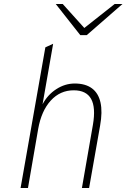

<svg xmlns="http://www.w3.org/2000/svg" viewBox="-20 -941 633 961"><path d="M83 0 207 -704 246 -722 193 -419Q218 -466.5 261.8 -494.8Q305.5 -523 354 -523Q407.5 -523 440 -499Q472.5 -475 483 -428Q493.5 -381 481 -312L426 0H390L445 -316Q460 -403 436 -446Q412 -489 349 -489Q281 -489 234 -437.5Q187 -386 171 -295L120 0ZM382 -765 259 -921H294L402 -801L554 -921H593L414 -765Z"/></svg>

Font: Overpass Thin
Style: Italic
Weight: 250
Italic angle: -10°
Designer: Delve Withrington, Dave Bailey, Thomas Jockin
Foundry: Delve Fonts LLC
Version: Version 4.000